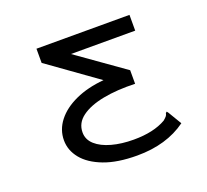

<svg xmlns="http://www.w3.org/2000/svg" viewBox="-112 -593 973 904"><g transform="rotate(-20 375.0 -140.5)"><path d="M430 177Q331 177 264 151.5Q197 126 163 84Q129 42 129 -8Q129 -61 163 -104.5Q197 -148 258.5 -176Q320 -204 401 -211L155 -387V-458H621V-379H299L535 -212V-144Q445 -147 375 -133.5Q305 -120 264.5 -90Q224 -60 224 -13Q224 23 252.5 48.5Q281 74 330 87.5Q379 101 440 101Q540 101 602 65Q614 55 618.5 49Q623 43 624 35L630 30L636 38L676 105Q577 177 430 177Z"/></g></svg>

Font: Inconsolata ExtraExpanded Medium
Style: Regular
Weight: 500
Width: 8
Monospace: yes
Designer: Raph Levien, Cyreal, Brenton Simpson
Foundry: Raph Levien, Cyreal, Google
Version: Version 3.001; ttfautohint (v1.8.2.53-6de2)